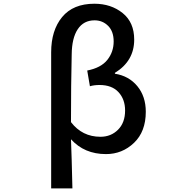

<svg xmlns="http://www.w3.org/2000/svg" viewBox="-20 -830 1040 1050"><path d="M259.8 200.2V-543.9Q259.8 -664.1 319.8 -736.8Q379.9 -809.6 496.1 -809.6Q586.9 -809.6 650.4 -758.8Q713.9 -708 713.9 -613.3Q713.9 -496.1 608.4 -431.6V-426.8Q684.6 -415 731 -358.9Q777.3 -302.7 777.3 -218.8Q777.3 -110.4 712.9 -48.8Q648.4 12.7 559.6 12.7Q441.4 12.7 368.2 -68.4Q372.1 26.4 376 200.2ZM529.3 -82Q586.9 -82 625.5 -120.6Q664.1 -159.2 664.1 -225.6Q664.1 -287.1 627.9 -326.2Q591.8 -365.2 524.4 -365.2Q495.1 -365.2 471.7 -358.4L457 -444.3Q532.2 -459 566.9 -502.4Q601.6 -545.9 601.6 -603.5Q601.6 -658.2 571.3 -688.5Q541 -718.8 497.1 -718.8Q437.5 -718.8 405.3 -670.4Q373 -622.1 372.1 -532.2Q368.2 -367.2 368.2 -162.1Q429.7 -82 529.3 -82Z"/></svg>

Font: GenEi Gothic M SemiBold
Style: Regular
Weight: 500
Designer: o_tamon (Modified); [Source Han Sans]
Ryoko NISHIZUKA  (kana & ideographs); Paul D. Hunt (Latin, Greek & Cyrillic); Wenl
Version: Version 1.1a;Original Version 1.004